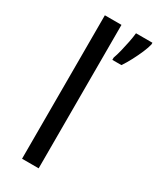

<svg xmlns="http://www.w3.org/2000/svg" viewBox="-195 -821 726 881"><g transform="rotate(30 168.5 -380.0)"><path d="M173 0H85V-760H173ZM337 -751Q333 -733 321.5 -706Q310 -679 295 -650.5Q280 -622 265 -600H217V-612Q224 -631 230.5 -657.5Q237 -684 242.5 -711.5Q248 -739 250 -760H337Z"/></g></svg>

Font: Noto Sans Pau Cin Hau
Style: Regular
Weight: 400
Designer: Monotype Design Team
Foundry: Monotype Imaging Inc.
Version: Version 2.002; ttfautohint (v1.8.4.7-5d5b)